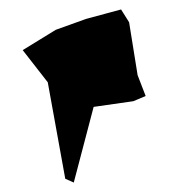

<svg xmlns="http://www.w3.org/2000/svg" viewBox="-20 -560 358 406"><path d="M28 -454 81 -386 118 -182 136 -174 178 -334 262 -346 288 -357 271 -401 253 -513 236 -540 162 -520 98 -497Z"/></svg>

Font: Interstorm
Style: Regular
Weight: 400
Version: Version 0.7